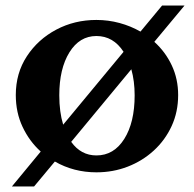

<svg xmlns="http://www.w3.org/2000/svg" viewBox="-20 -612 700 693"><path d="M328 -540Q371 -540 411.5 -529Q452 -518 487 -498L565 -592H646L537 -461Q577 -425 600 -376Q623 -327 623 -269Q623 -208 599.5 -157Q576 -106 535 -68.5Q494 -31 441 -10.5Q388 10 328 10Q246 10 178 -29L103 61H23L127 -65Q86 -102 61.5 -154Q37 -206 37 -269Q37 -348 77 -409Q117 -470 183 -505Q249 -540 328 -540ZM328 -482Q267 -482 230.5 -423Q194 -364 194 -268Q194 -208 208 -162L426 -425Q389 -482 328 -482ZM466 -268Q466 -319 454 -362L237 -100Q272 -51 328 -51Q391 -51 428.5 -110.5Q466 -170 466 -268Z"/></svg>

Font: Libre Baskerville
Style: Bold
Weight: 700
Designer: Pablo Impallari, Rodrigo Fuenzalida
Foundry: Pablo Impallari, Rodrigo Fuenzalida
Version: Version 1.051; ttfautohint (v1.8.4.7-5d5b)